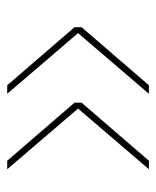

<svg xmlns="http://www.w3.org/2000/svg" viewBox="28 -502 423 519"><g transform="rotate(90 239.5 -242.5)"><path d="M273.5 -242 437.5 -50.5H414.5L257.5 -232.5V-251.5L414.5 -433.5H437.5ZM69.5 -242 233.5 -50.5H210.5L53.5 -232.5V-251.5L210.5 -433.5H233.5Z"/></g></svg>

Font: Anek Odia Medium Thin
Style: Regular
Weight: 250
Version: Version 1.003